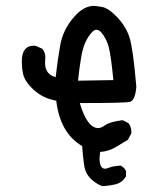

<svg xmlns="http://www.w3.org/2000/svg" viewBox="-20 -507 540 652"><path d="M328 125Q312 121 291 102.5Q270 84 265.5 52.5Q261 21 259 -11Q184 -55 171 -165Q126 -173 94.5 -202Q63 -231 58 -258Q54 -278 54 -299Q54 -352 96 -352Q103 -352 124 -341Q134 -329 134 -312L133 -294Q133 -254 169 -245Q175 -300 184.5 -353.5Q194 -407 232 -450Q264 -487 299 -487Q304 -487 326 -483.5Q348 -480 378 -448.5Q408 -417 420 -379Q432 -341 443 -212Q439 -165 420.5 -161Q402 -157 251 -157Q276 -72 314 -72Q323 -72 338 -82.5Q353 -93 396 -99L416 -89Q426 -77 426 -60V-54L414 -32Q393 -19 370.5 -6Q348 7 320 9L318 30Q318 66 337 66Q341 66 353 61.5Q365 57 389 55Q402 61 408 74V92Q395 113 373.5 118.5Q352 124 328 125ZM245 -233 365 -235Q357 -317 349.5 -346.5Q342 -376 323 -398Q315 -406 307 -406Q296 -406 279.5 -381Q263 -356 256 -315Q249 -274 245 -233Z"/></svg>

Font: Xiaolai SC
Style: Regular
Weight: 400
Designer: Nozomi Seto 瀬戸のぞみ
Version: Version 3.11;December 4, 2020;FontCreator 13.0.0.2613 64-bit